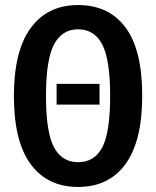

<svg xmlns="http://www.w3.org/2000/svg" viewBox="-20 -725 618 760"><path d="M543 -346Q543 -167 477 -76Q411 15 289 15Q168 15 101.5 -75Q35 -165 35 -345Q35 -523 101.5 -614Q168 -705 289 -705Q411 -705 477 -616Q543 -527 543 -346ZM162 -345Q162 -202 193.5 -142.5Q225 -83 289 -83Q354 -83 385 -142Q416 -201 416 -346Q416 -488 385 -548.5Q354 -609 289 -609Q225 -609 193.5 -548.5Q162 -488 162 -345ZM374 -311H204V-393H374Z"/></svg>

Font: Fira Sans Compressed Medium
Style: Regular
Weight: 500
Width: 1
Designer: bBox Type GmbH & Carrois Corporate GbR & Edenspiekermann AG
Foundry: bBox Type GmbH & Carrois Corporate GbR & Edenspiekermann AG
Version: Version 4.301